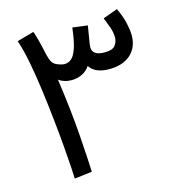

<svg xmlns="http://www.w3.org/2000/svg" viewBox="-103 -771 790 863"><g transform="rotate(-15 291.5 -339.5)"><path d="M221 -6 139 4Q139 -8 136.5 -49Q134 -90 129 -150Q124 -210 116.5 -280Q109 -350 99.5 -421Q90 -492 78 -554Q66 -616 51 -659L130 -681Q138 -657 145 -630Q152 -603 158 -573L165 -548Q172 -523 193.5 -514Q215 -505 229 -505Q246 -505 260.5 -517Q275 -529 286 -561.5Q297 -594 304 -655L374 -646Q370 -618 364.5 -588Q359 -558 359 -548Q359 -509 417 -509Q452 -509 465 -525Q478 -541 478 -563Q478 -586 468.5 -612.5Q459 -639 451 -658L519 -683Q538 -643 545.5 -609Q553 -575 553 -552Q553 -496 516.5 -463.5Q480 -431 417 -431Q351 -431 326 -470Q312 -449 289.5 -438Q267 -427 241 -427Q222 -427 207 -432Q192 -437 181 -445Q191 -377 198.5 -309.5Q206 -242 210.5 -182Q215 -122 217.5 -76Q220 -30 221 -6Z"/></g></svg>

Font: Go Noto Kurrent-Regular
Style: Regular
Weight: 400
Designer: Monotype Design Team
Foundry: Monotype Imaging Inc.
Version: Version 2.012; ttfautohint (v1.8.4.7-5d5b)